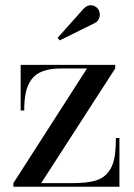

<svg xmlns="http://www.w3.org/2000/svg" viewBox="-20 -705 506 725"><path d="M339 -618.5 205.5 -552.5 197.5 -562 296.5 -673Q312 -688 328.2 -684.8Q344.5 -681.5 352.5 -667.5Q359.5 -655 355.5 -640Q351.5 -625 339 -618.5ZM211.5 -446.5Q169.5 -446.5 141.8 -436.2Q114 -426 98.8 -404.8Q83.5 -383.5 77.5 -355.8Q71.5 -328 71.5 -288H58V-460H415V-446.5L135.5 -13.5H254.5Q306 -13.5 337.8 -22.2Q369.5 -31 387.2 -52.8Q405 -74.5 411.2 -104.5Q417.5 -134.5 417.5 -184H431V0H30.5V-13.5L308.5 -446.5Z"/></svg>

Font: Bodoni* 16pt
Style: Regular
Weight: 400
Version: Version 2.3